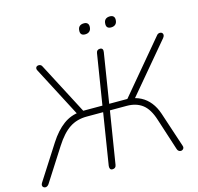

<svg xmlns="http://www.w3.org/2000/svg" viewBox="-134 -1014 1185 1150"><g transform="rotate(-15 459.0 -438.5)"><path d="M424 6Q414 6 410 -0.5Q406 -7 407 -19L458 -339H356Q295 -339 249.5 -309Q204 -279 160 -210L30 -7Q25 0 18.5 3.5Q12 7 5.5 6Q-1 5 -5.5 0.5Q-10 -4 -10 -11Q-10 -18 -4 -27L132 -239Q173 -303 220 -337.5Q267 -372 324 -376L311 -359L142 -683Q138 -690 139 -696.5Q140 -703 144.5 -706.5Q149 -710 155.5 -710.5Q162 -711 168 -708.5Q174 -706 178 -698L353 -363L334 -378H464L514 -690Q517 -711 538 -711Q548 -711 552.5 -704.5Q557 -698 555 -686L506 -378H623L606 -363L889 -700Q894 -707 901 -709Q908 -711 914.5 -709.5Q921 -708 924.5 -703Q928 -698 927.5 -691Q927 -684 920 -675L654 -359L633 -376Q670 -373 701.5 -356.5Q733 -340 756.5 -310.5Q780 -281 794 -239L866 -21Q869 -13 866.5 -7Q864 -1 858.5 2.5Q853 6 846.5 5.5Q840 5 834.5 1Q829 -3 826 -12L762 -210Q740 -280 701.5 -309.5Q663 -339 604 -339H500L448 -15Q445 6 424 6ZM636 -817Q607 -817 607 -844Q607 -864 617 -873.5Q627 -883 645 -883Q659 -883 666.5 -876Q674 -869 674 -856Q674 -837 664 -827Q654 -817 636 -817ZM475 -817Q446 -817 446 -844Q446 -864 456 -873.5Q466 -883 484 -883Q498 -883 505.5 -876Q513 -869 513 -856Q513 -837 503 -827Q493 -817 475 -817Z"/></g></svg>

Font: Nunito Variable Extra Light
Style: Italic
Weight: 200
Italic angle: -9°
Designer: Vernon Adams
Foundry: Vernon Adams
Version: Version 3.602